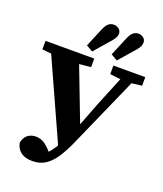

<svg xmlns="http://www.w3.org/2000/svg" viewBox="-172 -1010 1020 1199"><g transform="rotate(20 338.0 -410.5)"><path d="M74 -5Q82 -42 104.5 -58.5Q127 -75 157 -75Q190 -75 218 -55.5Q246 -36 276 3L220 40L230 19Q256 -2 277 -28.5Q298 -55 316.5 -89Q335 -123 353 -165H360L449 -396L556 -657H632L396 -124Q369 -63 340 -18Q311 27 274 52Q237 77 186 77Q140 77 111 56.5Q82 36 74 -5ZM8 -600V-657H332V-600L198 -587H144ZM459 -600V-657H671V-600L581 -589H551ZM318 -42 40 -657H230L401 -211ZM261 -719 315 -848Q326 -873 340.5 -885.5Q355 -898 375 -898Q394 -898 409 -886.5Q424 -875 424 -856Q424 -842 418 -830.5Q412 -819 400 -804L304 -694ZM425 -719 479 -848Q490 -873 504.5 -885.5Q519 -898 539 -898Q558 -898 572.5 -886.5Q587 -875 587 -856Q587 -842 581.5 -830.5Q576 -819 564 -804L468 -694Z"/></g></svg>

Font: Source Serif 4 18pt
Style: Bold
Weight: 700
Designer: Frank Grießhammer
Foundry: Adobe Systems Incorporated
Version: Version 4.004;hotconv 1.0.116;makeotfexe 2.5.65601